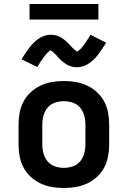

<svg xmlns="http://www.w3.org/2000/svg" viewBox="-20 -934 640 962"><path d="M300 8Q270 8 240.5 3Q211 -2 184 -14.5Q157 -27 134.5 -47.5Q112 -68 98 -94.5Q84 -121 78.5 -150.5Q73 -180 73 -210V-310Q73 -340 78.5 -369.5Q84 -399 98 -425.5Q112 -452 134.5 -472.5Q157 -493 184 -505.5Q211 -518 240.5 -523Q270 -528 300 -528Q330 -528 359.5 -523Q389 -518 416 -505.5Q443 -493 465.5 -472.5Q488 -452 502 -425.5Q516 -399 521.5 -369.5Q527 -340 527 -310V-210Q527 -180 521.5 -150.5Q516 -121 502 -94.5Q488 -68 465.5 -47.5Q443 -27 416 -14.5Q389 -2 359.5 3Q330 8 300 8ZM300 -93Q323 -93 345 -100.5Q367 -108 381.5 -125.5Q396 -143 402 -165Q408 -187 408 -210V-310Q408 -333 402 -355Q396 -377 381.5 -394.5Q367 -412 345 -419.5Q323 -427 300 -427Q277 -427 255 -419.5Q233 -412 218.5 -394.5Q204 -377 198 -355Q192 -333 192 -310V-210Q192 -187 198 -165Q204 -143 218.5 -125.5Q233 -108 255 -100.5Q277 -93 300 -93ZM366 -597Q361 -597 355.5 -597.5Q350 -598 345 -599Q340 -600 335.5 -601.5Q331 -603 326 -605Q321 -607 316.5 -609.5Q312 -612 308.5 -614.5Q305 -617 300 -620.5Q295 -624 291 -627.5Q287 -631 283.5 -634.5Q280 -638 276.5 -641.5Q273 -645 270 -648.5Q267 -652 263 -656.5Q259 -661 255 -664.5Q251 -668 247.5 -671.5Q244 -675 239 -678Q234 -681 234 -683L231 -681Q228 -678 225 -676Q222 -674 219 -671Q216 -668 214.5 -666.5Q213 -665 211.5 -663Q210 -661 208.5 -659Q207 -657 205 -655Q203 -653 201.5 -650.5Q200 -648 198 -645.5Q196 -643 194 -640Q192 -637 190 -634Q188 -631 185.5 -628Q183 -625 181 -621.5Q179 -618 176.5 -614Q174 -610 171.5 -606Q169 -602 167 -598L88 -637Q99 -655 109 -670Q119 -685 128.5 -697Q138 -709 148.5 -719.5Q159 -730 172.5 -739.5Q186 -749 202 -754.5Q218 -760 234 -760Q239 -760 244.5 -759.5Q250 -759 255 -758Q260 -757 264.5 -755.5Q269 -754 274 -752Q279 -750 283.5 -747.5Q288 -745 291.5 -742.5Q295 -740 300 -736.5Q305 -733 309 -729.5Q313 -726 316.5 -722.5Q320 -719 323.5 -715.5Q327 -712 330 -709Q333 -706 337 -701.5Q341 -697 345 -693Q349 -689 352.5 -686Q356 -683 361 -679.5Q366 -676 366 -675L369 -677Q372 -679 375 -681.5Q378 -684 381 -686.5Q384 -689 385.5 -690.5Q387 -692 388.5 -694Q390 -696 391.5 -698Q393 -700 395 -702Q397 -704 398.5 -706.5Q400 -709 402 -711.5Q404 -714 406 -717Q408 -720 410 -723Q412 -726 414.5 -729.5Q417 -733 419 -736.5Q421 -740 423.5 -743.5Q426 -747 428.5 -751Q431 -755 433 -760L512 -720Q501 -703 491 -688Q481 -673 471.5 -660.5Q462 -648 451.5 -637.5Q441 -627 427.5 -617.5Q414 -608 398 -602.5Q382 -597 366 -597ZM128 -836V-914H473V-836Z"/></svg>

Font: R Plex Mono
Style: Bold
Weight: 700
Monospace: yes
Designer: Belleve Invis
Foundry: Belleve Invis
Version: Version 31.8.0